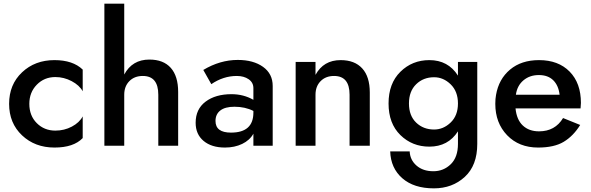

<svg xmlns="http://www.w3.org/2000/svg" viewBox="-20 -800 3243 1054"><path d="M141 -230Q141 -165 182 -124Q223 -83 284 -83Q333 -83 374.5 -105Q416 -127 434 -161V-42Q384 10 279 10Q172 10 101 -57Q30 -124 30 -230Q30 -336 101 -403Q172 -470 279 -470Q380 -470 434 -418V-299Q416 -332 373.5 -354.5Q331 -377 284 -377Q223 -377 182 -335Q141 -293 141 -230Z M849 -280Q849 -383 764 -383Q718 -383 690 -354.5Q662 -326 662 -280V0H553V-780H662V-391Q706 -473 800 -473Q877 -473 917.5 -427.5Q958 -382 958 -295V0H849Z M1163 -136Q1163 -72 1248 -72Q1371 -72 1371 -182V-191Q1326 -214 1267 -214Q1216 -214 1189.5 -193.5Q1163 -173 1163 -136ZM1140 -338 1096 -416Q1188 -471 1285 -471Q1371 -471 1424 -433Q1477 -395 1477 -328V0H1371V-66Q1351 -30 1309.5 -10Q1268 10 1215 10Q1141 10 1097.5 -26.5Q1054 -63 1054 -126Q1054 -201 1108.5 -242Q1163 -283 1251 -283Q1317 -283 1371 -252V-316Q1371 -347 1345 -365Q1319 -383 1280 -383Q1206 -383 1140 -338Z M1899 -280Q1899 -383 1814 -383Q1768 -383 1740 -354.5Q1712 -326 1712 -280V0H1603V-460H1712V-389Q1756 -470 1850 -470Q1927 -470 1968.5 -424.5Q2010 -379 2010 -292V0H1899Z M2337 -470Q2440 -470 2494 -385V-460H2600V-10Q2600 108 2531.5 171Q2463 234 2362 234Q2252 234 2188.5 178.5Q2125 123 2122 31H2229Q2231 78 2266.5 109Q2302 140 2359 140Q2415 140 2454.5 101.5Q2494 63 2494 -10V-79Q2440 5 2337 5Q2243 5 2178 -58.5Q2113 -122 2113 -232Q2113 -342 2178 -406Q2243 -470 2337 -470ZM2363 -89Q2414 -89 2454 -127.5Q2494 -166 2494 -232Q2494 -298 2454 -337Q2414 -376 2363 -376Q2304 -376 2264.5 -337.5Q2225 -299 2225 -232Q2225 -165 2264.5 -127Q2304 -89 2363 -89Z M3052 -280Q3046 -331 3017 -359.5Q2988 -388 2938 -388Q2888 -388 2853.5 -359Q2819 -330 2812 -280ZM2810 -205Q2816 -143 2850 -111Q2884 -79 2939 -79Q3027 -79 3071 -152L3165 -114Q3127 -53 3074.5 -21.5Q3022 10 2934 10Q2829 10 2764 -57.5Q2699 -125 2699 -230Q2699 -258 2703 -279Q2718 -366 2780 -418Q2842 -470 2939 -470Q3045 -470 3107 -407Q3169 -344 3169 -235Q3169 -227 3167 -205Z"/></svg>

Font: Renner* Medium
Style: Medium
Weight: 500
Version: Version 003.000 ; ttfautohint (v0.97) -l 8 -r 50 -G 200 -x 1